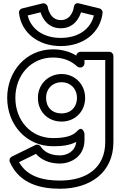

<svg xmlns="http://www.w3.org/2000/svg" viewBox="-20 -855 751 1175"><path d="M271.4 -816.5C266.3 -828.6 252.8 -837.2 241 -834.3L115 -803.3C104.6 -800.7 94.7 -789.3 96.2 -776.2C109.8 -654.8 213.2 -573 352 -573C490.8 -573 594.2 -654.8 607.8 -776.2C609 -786.9 601.8 -800.1 589 -803.3L463 -834.3C442.1 -839.4 434.3 -824.7 432.3 -813.8C431.4 -806.1 420.5 -732 352 -732C284 -732 272.2 -809.6 271.4 -816.5ZM475.7 -779.6 554.4 -760.3C535.3 -679.4 462 -623 352 -623C241.5 -623 168.5 -680.4 149.6 -760.3L228.3 -779.6C238.7 -745.8 270.7 -682 352 -682C434 -682 465.9 -747.5 475.7 -779.6ZM96.5 137.4 200.3 86.6C228 118.5 275.9 146 347 146C403.2 146 497 110.8 497 1V-37C497 -37 485.9 -89.7 453.5 -53.8C423.5 -20.6 372.8 -10 304 -10C169.2 -10 74 -117.7 74 -256C74 -394.4 169.3 -503 304 -503C366.5 -503 414.7 -483.3 452 -448.7C456.6 -444.4 462.7 -442 469 -442H472C487.1 -442 497 -456.3 497 -467V-488H624V14C624 169.4 513.5 250 347 250C248.8 250 147.7 228.6 96.5 137.4ZM52 103.5C41 108.9 34.6 123.4 40 135.9C100.2 275.1 237.8 300 347 300C530.5 300 674 202.6 674 14V-513C674 -523.7 664.1 -538 649 -538H472C462 -538 448.2 -529.2 447.1 -514.9C407.9 -539 358.6 -553 304 -553C138.7 -553 24 -417.6 24 -256C24 -94.3 138.8 40 304 40C355.8 40 403.7 35.6 446.4 13.6C440.3 74.1 387.1 96 347 96C278.1 96 243.9 65.7 229.3 41.9C223 31.6 208.7 26.8 197 32.5ZM212 -256C212 -173.1 271.7 -111 357 -111C439.4 -111 501 -172.8 501 -256C501 -340.6 436.4 -402 357 -402C276.8 -402 212 -340.7 212 -256ZM262 -256C262 -313.3 303.2 -352 357 -352C409.6 -352 451 -313.4 451 -256C451 -199.2 412.6 -161 357 -161C298.3 -161 262 -198.9 262 -256Z"/></svg>

Font: Hussar Ekologiczny
Style: Regular
Weight: 400
Foundry: Cannot Into Space Fonts
Version: Version 0.97